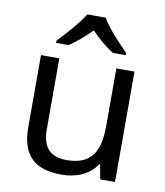

<svg xmlns="http://www.w3.org/2000/svg" viewBox="-86 -837 790 918"><g transform="rotate(10 309.0 -378.0)"><path d="M353 -766H263C237 -721 177 -656 140 -617V-606H200C235 -628 271 -660 307 -696C343 -660 381 -627 416 -606H478V-617C440 -655 377 -721 353 -766ZM533 -536H445V-257C445 -132 406 -63 287 -63C206 -63 168 -105 168 -191V-536H79V-185C79 -49 145 10 274 10C343 10 409 -15 444 -71H448L461 0H533Z"/></g></svg>

Font: Noto Sans Kayah Li
Style: Regular
Weight: 400
Designer: Monotype Design Team, Sérgio Martins
Foundry: Monotype Imaging Inc.
Version: Version 2.002